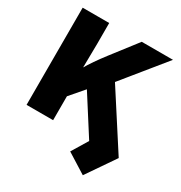

<svg xmlns="http://www.w3.org/2000/svg" viewBox="-212 -880 1176 1245"><g transform="rotate(30 376.0 -258.0)"><path d="M194.8 -122.1V-307.1Q215.8 -349.6 236.3 -385.3Q256.8 -420.9 282 -457.5Q307.1 -494.1 342.8 -540.5L487.3 -727.5H721.2L417 -353L398.4 -358.9ZM44.9 0V-727.5H243.7V-571.3L240.7 -361.8L243.7 -265.6V0ZM588.9 212.9 440.9 120.1 513.7 0 327.1 -292.5 451.7 -439 734.9 0Z"/></g></svg>

Font: Inter 18pt Black
Style: Regular
Weight: 900
Designer: Rasmus Andersson
Foundry: rsms
Version: Version 4.001;git-66647c0bb